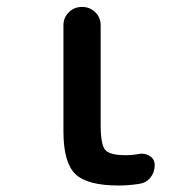

<svg xmlns="http://www.w3.org/2000/svg" viewBox="-20 -540 540 569"><path d="M332 9.8Q238.3 9.8 203.1 -24.4Q168 -58.6 168 -150.4V-464.8Q168 -488.3 184.1 -503.9Q200.2 -519.5 223.1 -519.5Q246.1 -519.5 262.2 -503.9Q278.3 -488.3 278.3 -464.8V-169.9Q278.3 -112.3 291.5 -96.2Q304.7 -80.1 351.6 -80.1Q374 -80.1 392.6 -84Q409.2 -86.9 423.8 -77.6Q438.5 -68.4 438.5 -50.8Q438.5 -29.3 425.8 -13.7Q413.1 2 392.6 4.9Q361.3 9.8 332 9.8Z"/></svg>

Font: Rounded Mgen+ 2m medium
Style: Regular
Weight: 500
Designer: [Source Han Sans]
Ryoko NISHIZUKA  (kana & ideographs); Paul D. Hunt (Latin, Greek & Cyrillic); Wenlong ZHANG  (bopomofo
Version: Version 1.059.20150602